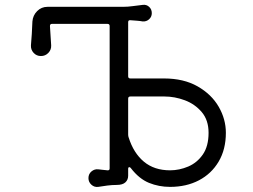

<svg xmlns="http://www.w3.org/2000/svg" viewBox="-20 -750 1040 788"><path d="M506 -437Q506 -428 515 -428H653Q734 -428 791 -395.5Q848 -363 877.5 -312Q907 -261 907 -205Q907 -137 877.5 -87Q848 -37 796.5 -10Q745 17 678 17Q632 17 591.5 0.5Q551 -16 517 -60Q514 -64 511 -64Q506 -64 506 -57V-29Q506 -12 494.5 -1.5Q483 9 459 9Q440 9 420.5 11.5Q401 14 383 17Q367 19 355 8Q343 -3 343 -19Q343 -36 355.5 -46.5Q368 -57 384 -55Q392 -54 401.5 -53Q411 -52 421 -51H423Q430 -51 430 -59V-643Q430 -652 421 -652H193Q185 -652 185 -643L190 -564Q191 -546 178.5 -533Q166 -520 148 -520Q130 -520 118 -533Q106 -546 107 -564Q109 -585 110.5 -610.5Q112 -636 113 -662Q115 -687 132.5 -704.5Q150 -722 175 -722H485Q505 -722 526 -725Q547 -728 566 -730Q581 -732 592 -722Q603 -712 603 -696Q603 -681 592 -671Q581 -661 566 -662Q555 -664 542 -665Q529 -666 515 -667H513Q506 -667 506 -659ZM678 -51Q716 -51 752.5 -66.5Q789 -82 812.5 -116Q836 -150 836 -205Q836 -257 808 -290Q780 -323 738.5 -338.5Q697 -354 655 -354H515Q506 -354 506 -345V-198Q506 -191 508 -186Q528 -122 570.5 -86.5Q613 -51 678 -51Z"/></svg>

Font: Kiwi Maru
Style: Regular
Weight: 400
Designer: Hiroki-Chan
Version: Version 1.100